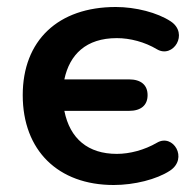

<svg xmlns="http://www.w3.org/2000/svg" viewBox="-20 -519 553 549"><path d="M305 10C364 10 428 -6 466 -31C519 -66 475 -138 429 -111C393 -90 351 -79 314 -79C232 -79 180 -122 164 -202H349C383 -202 402 -218 402 -247C402 -276 383 -292 349 -292H164C179 -363 226 -410 314 -410C352 -410 394 -399 429 -378C475 -351 521 -423 468 -458C430 -483 368 -499 311 -499C146 -499 45 -403 45 -247C45 -89 146 10 305 10Z"/></svg>

Font: Nunito
Style: Bold
Weight: 700
Designer: Vernon Adams
Foundry: Vernon Adams
Version: Version 3.602